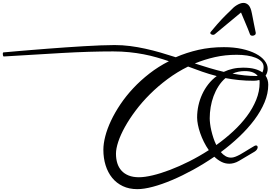

<svg xmlns="http://www.w3.org/2000/svg" viewBox="-632 -1218 1891 1339"><path d="M1143.1 -200.7Q1148.9 -203.6 1153.8 -203.6Q1159.2 -203.6 1162.1 -200Q1165 -196.3 1165 -190.9Q1165 -184.1 1159.7 -175.5Q1154.3 -167 1143.1 -160.2L1034.2 -95.7Q1016.6 -85.4 999.5 -80.8Q982.4 -76.2 967.3 -76.2Q938 -76.2 912.1 -89.4Q886.2 -102.5 862.8 -125Q790 -75.2 714.4 -33.7Q638.7 7.8 567.6 37.8Q496.6 67.9 434.1 84.5Q371.6 101.1 325.7 101.1Q268.6 101.1 224.4 80.1Q180.2 59.1 150.1 22Q120.1 -15.1 104.5 -65.2Q88.9 -115.2 88.9 -173.8Q88.9 -216.3 102.3 -268.1Q115.7 -319.8 142.1 -376Q168.5 -432.1 207.3 -490Q246.1 -547.9 296.9 -602.3Q347.7 -656.7 410.2 -705.3Q472.7 -753.9 545.9 -791Q504.4 -805.2 460.9 -817.6Q417.5 -830.1 369.6 -839.4Q321.8 -848.6 269 -854Q216.3 -859.4 156.7 -859.4Q-6.3 -859.4 -196.8 -848.6Q-387.2 -837.9 -605.5 -824.2Q-608.4 -824.2 -609.6 -827.1Q-610.8 -830.1 -611.6 -833.7Q-612.3 -837.4 -612.3 -841.1Q-612.3 -844.7 -612.3 -846.2Q-612.3 -848.6 -610.8 -850.8Q-609.4 -853 -604 -853Q-602.5 -853 -577.9 -855.2Q-553.2 -857.4 -512 -861.1Q-470.7 -864.7 -415.8 -869.1Q-360.8 -873.5 -299.3 -878.4Q-237.8 -883.3 -172.9 -887.7Q-107.9 -892.1 -46.4 -895.8Q15.1 -899.4 70.1 -901.6Q125 -903.8 167 -903.8Q221.2 -903.8 274.7 -897Q328.1 -890.1 381.3 -878.4Q434.6 -866.7 487.8 -851.3Q541 -835.9 593.8 -818.8Q669.4 -851.6 752.2 -870.4Q835 -889.2 929.7 -889.2Q999 -889.2 1055.4 -876.7Q1111.8 -864.3 1151.6 -843.5Q1191.4 -822.8 1213.1 -795.2Q1234.9 -767.6 1234.9 -737.8Q1234.9 -726.1 1231.4 -713.9Q1228 -701.7 1220.2 -690.4Q1238.8 -663.1 1238.8 -627Q1238.8 -565.9 1212.9 -504.2Q1187 -442.4 1142.1 -382.3Q1097.2 -322.3 1036.9 -265.1Q976.6 -208 908.2 -157.2Q922.9 -139.6 940.7 -129.2Q958.5 -118.7 979.5 -118.7Q993.2 -118.7 1009 -124.8Q1024.9 -130.9 1041.5 -139.9Q1058.1 -148.9 1074.5 -159.4Q1090.8 -169.9 1105 -178.2ZM336.9 18.1Q376.5 18.1 432.4 4.9Q488.3 -8.3 553 -33Q617.7 -57.6 687.3 -92.5Q756.8 -127.4 824.2 -170.9Q805.2 -197.8 790 -228.3Q774.9 -258.8 764.4 -289.1Q753.9 -319.3 748.3 -347.7Q742.7 -376 742.7 -397.9Q742.7 -440.4 751.7 -481.7Q760.7 -522.9 778.1 -560.5Q795.4 -598.1 820.8 -630.6Q846.2 -663.1 879.4 -687.5Q826.2 -701.2 777.3 -718.3Q728.5 -735.4 679.7 -753.9Q603.5 -716.3 536.6 -666.5Q469.7 -616.7 413.8 -561Q357.9 -505.4 314 -446.8Q270 -388.2 239.5 -333.3Q209 -278.3 192.9 -230Q176.8 -181.6 176.8 -146Q176.8 -109.4 186.3 -79.3Q195.8 -49.3 215.6 -27.6Q235.4 -5.9 265.6 6.1Q295.9 18.1 336.9 18.1ZM830.6 -393.1Q830.6 -377 833.3 -354.7Q835.9 -332.5 841.8 -307.4Q847.7 -282.2 856.2 -256.1Q864.7 -230 876.5 -206.5Q939 -251 993.9 -301.8Q1048.8 -352.5 1089.8 -407.7Q1130.9 -462.9 1154.8 -522Q1178.7 -581.1 1178.7 -642.1Q1178.7 -652.8 1176.8 -660.2Q1157.7 -654.8 1137.7 -654.8Q1083 -654.8 1034.7 -659.7Q986.3 -664.6 940.4 -673.3Q912.6 -649.4 891.8 -616.9Q871.1 -584.5 857.4 -547.6Q843.8 -510.7 837.2 -471.2Q830.6 -431.6 830.6 -393.1ZM1018.6 -835.9Q939 -835.9 867.2 -819.8Q795.4 -803.7 726.6 -775.4Q778.3 -758.8 827.6 -743.9Q877 -729 928.7 -716.8Q958.5 -731 991.7 -738.5Q1024.9 -746.1 1063 -746.1Q1111.3 -746.1 1143.8 -737.3Q1176.3 -728.5 1198.2 -712.9Q1206.5 -731 1206.5 -751Q1206.5 -772.9 1191.4 -788.8Q1176.3 -804.7 1150.6 -815.2Q1125 -825.7 1090.8 -830.8Q1056.6 -835.9 1018.6 -835.9ZM1073.7 -722.2Q1050.3 -722.2 1029.1 -717.5Q1007.8 -712.9 989.3 -704.6Q1032.2 -696.8 1072.5 -692.4Q1112.8 -688 1155.8 -688Q1158.2 -688 1160.4 -688Q1162.6 -688 1165 -688.5Q1153.8 -704.1 1131.6 -713.1Q1109.4 -722.2 1073.7 -722.2ZM1120.1 -1144.5Q1122.6 -1135.3 1125 -1123Q1127.4 -1110.8 1130.9 -1093Q1134.3 -1075.2 1139.2 -1050.3Q1144 -1025.4 1151.4 -990.7Q1151.4 -989.7 1151.6 -989.3Q1151.9 -988.8 1151.9 -987.8Q1151.9 -978.5 1144.5 -973.6Q1137.2 -968.8 1128.4 -968.8Q1122.6 -968.8 1117.9 -971.2Q1113.3 -973.6 1111.3 -979Q1097.2 -1017.1 1080.8 -1054.9Q1064.5 -1092.8 1048.8 -1130.9Q1002.9 -1092.8 958 -1055.7Q913.1 -1018.6 865.7 -979Q860.4 -975.1 854 -975.1Q847.2 -975.1 840.8 -978.8Q834.5 -982.4 834.5 -988.3Q834.5 -991.7 838.9 -997.1Q863.3 -1026.4 881.6 -1047.4Q899.9 -1068.4 913.6 -1082.8Q927.2 -1097.2 937 -1106.9Q946.8 -1116.7 954.1 -1123.8Q961.4 -1130.9 967.5 -1136.5Q973.6 -1142.1 980 -1148.9Q987.3 -1157.2 997.1 -1165.8Q1006.8 -1174.3 1018.3 -1181.4Q1029.8 -1188.5 1042 -1193.1Q1054.2 -1197.8 1065.9 -1197.8Q1083 -1197.8 1097.4 -1186Q1111.8 -1174.3 1120.1 -1144.5Z"/></svg>

Font: Meddon
Style: Regular
Weight: 400
Designer: Vernon Adams
Foundry: Vernon Adams
Version: Version 1.000